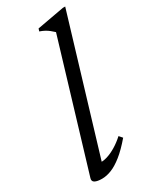

<svg xmlns="http://www.w3.org/2000/svg" viewBox="-188 -762 667 824"><g transform="rotate(-30 145.5 -350.0)"><path d="M202 -634Q193 -642.5 184.5 -649.2Q176 -656 165.8 -661.8Q155.5 -667.5 141 -672.5L145 -685L279.5 -709.5H291L89.5 -40.5L83.5 -54.5Q100 -52.5 121.2 -59Q142.5 -65.5 165.8 -79.5Q189 -93.5 211 -113.5L225 -97.5Q190 -56.5 160.5 -33Q131 -9.5 106.2 0.2Q81.5 10 59 10Q35.5 10 23.8 3.5Q12 -3 16.5 -17.5Z"/></g></svg>

Font: Newsreader 18pt
Style: Italic
Weight: 400
Italic angle: -17°
Version: Version 1.003